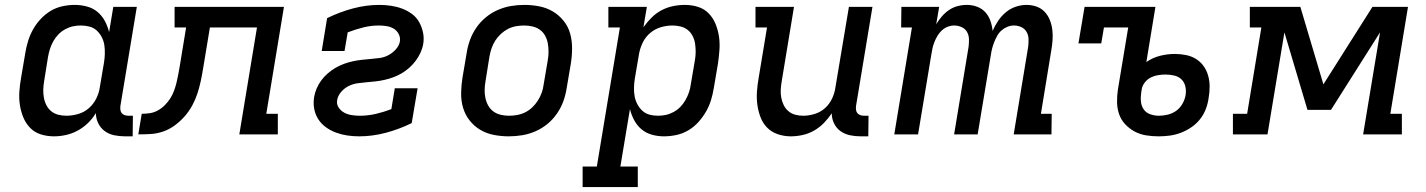

<svg xmlns="http://www.w3.org/2000/svg" viewBox="-20 -548 5815 783"><path d="M200 8Q172 8 146.5 0Q121 -8 103 -26.5Q85 -45 75 -69.5Q65 -94 61 -120.5Q57 -147 59 -175Q61 -203 66 -231L83 -331Q87 -356 94.5 -380.5Q102 -405 114.5 -427.5Q127 -450 145.5 -470Q164 -490 186.5 -503.5Q209 -517 234.5 -522.5Q260 -528 285 -528Q310 -528 334.5 -521.5Q359 -515 377.5 -499.5Q396 -484 407.5 -462.5Q419 -441 425 -417L442 -520H538L471 -116Q470 -108 471 -100Q472 -92 476.5 -86.5Q481 -81 488.5 -78.5Q496 -76 504 -76H522L521 8H490Q467 8 445.5 3.5Q424 -1 407 -13.5Q390 -26 380.5 -45.5Q371 -65 371 -87Q358 -65 339 -46.5Q320 -28 297 -15.5Q274 -3 249 2.5Q224 8 200 8ZM251 -76Q274 -76 298.5 -83Q323 -90 342 -106.5Q361 -123 372.5 -146Q384 -169 387 -192L404 -292Q407 -310 407.5 -328.5Q408 -347 405.5 -364Q403 -381 395 -396.5Q387 -412 374.5 -423.5Q362 -435 345 -439.5Q328 -444 309 -444Q293 -444 277 -440.5Q261 -437 245.5 -428.5Q230 -420 218 -407.5Q206 -395 197.5 -380Q189 -365 184 -349Q179 -333 176 -317L160 -217Q157 -200 156.5 -183Q156 -166 159 -149.5Q162 -133 169.5 -118.5Q177 -104 189.5 -94Q202 -84 218 -80Q234 -76 251 -76Z M544 0 558 -84Q575 -84 591.5 -86.5Q608 -89 623.5 -97.5Q639 -106 652 -119Q665 -132 674.5 -147Q684 -162 690 -178.5Q696 -195 700 -211.5Q704 -228 707 -244.5Q710 -261 713 -278L739 -436H692V-520H1138L1066 -84H1113V0H956L1028 -436H836L808 -267Q804 -242 798.5 -216.5Q793 -191 785 -166.5Q777 -142 764 -118Q751 -94 733 -73.5Q715 -53 692.5 -36.5Q670 -20 645 -11.5Q620 -3 594.5 -1.5Q569 0 544 0Z M1445 8Q1420 8 1396.5 4.5Q1373 1 1351 -7Q1329 -15 1310 -28.5Q1291 -42 1278.5 -61Q1266 -80 1261.5 -103.5Q1257 -127 1261 -152Q1264 -170 1271.5 -187.5Q1279 -205 1290.5 -220.5Q1302 -236 1317 -249Q1332 -262 1348.5 -271.5Q1365 -281 1382.5 -287.5Q1400 -294 1418.5 -298Q1437 -302 1455 -304Q1473 -306 1491.5 -307.5Q1510 -309 1528.5 -311.5Q1547 -314 1564 -323Q1581 -332 1594.5 -347Q1608 -362 1611 -380Q1613 -396 1605.5 -410Q1598 -424 1585 -431.5Q1572 -439 1556.5 -441.5Q1541 -444 1524 -444Q1493 -444 1461 -436Q1429 -428 1398 -416L1385 -340H1292L1314 -474Q1365 -499 1419 -513.5Q1473 -528 1527 -528Q1551 -528 1574.5 -524.5Q1598 -521 1619.5 -513Q1641 -505 1659.5 -491.5Q1678 -478 1689 -458.5Q1700 -439 1705 -416Q1710 -393 1706 -369Q1703 -351 1695 -333.5Q1687 -316 1675.5 -300.5Q1664 -285 1649.5 -272Q1635 -259 1618 -249Q1601 -239 1583 -232.5Q1565 -226 1547 -222Q1529 -218 1510.5 -216Q1492 -214 1474.5 -212.5Q1457 -211 1438.5 -208.5Q1420 -206 1402.5 -197.5Q1385 -189 1371.5 -173.5Q1358 -158 1355 -140Q1352 -123 1361 -109.5Q1370 -96 1384 -88.5Q1398 -81 1414.5 -78.5Q1431 -76 1448 -76Q1480 -76 1512.5 -83.5Q1545 -91 1576 -103L1590 -188H1683L1659 -46Q1608 -21 1553.5 -6.5Q1499 8 1445 8Z M2055 8Q2023 8 1993 2Q1963 -4 1938 -19Q1913 -34 1895 -57Q1877 -80 1868.5 -108.5Q1860 -137 1860.5 -168.5Q1861 -200 1866 -231L1883 -331Q1887 -358 1896.5 -384.5Q1906 -411 1922.5 -435Q1939 -459 1961.5 -477.5Q1984 -496 2010.5 -507.5Q2037 -519 2064 -523.5Q2091 -528 2118 -528Q2150 -528 2180 -522Q2210 -516 2235 -501Q2260 -486 2278.5 -463Q2297 -440 2305 -411.5Q2313 -383 2313 -351.5Q2313 -320 2308 -289L2291 -189Q2287 -162 2277.5 -135.5Q2268 -109 2251.5 -85Q2235 -61 2212.5 -42.5Q2190 -24 2163.5 -12.5Q2137 -1 2109.5 3.5Q2082 8 2055 8ZM2056 -76Q2072 -76 2089 -79Q2106 -82 2122 -90Q2138 -98 2151 -110.5Q2164 -123 2173.5 -138Q2183 -153 2189 -169.5Q2195 -186 2197 -203L2214 -303Q2217 -320 2217 -337.5Q2217 -355 2214 -371.5Q2211 -388 2203 -402.5Q2195 -417 2182 -426.5Q2169 -436 2152 -440Q2135 -444 2117 -444Q2101 -444 2084 -441Q2067 -438 2051.5 -430Q2036 -422 2022.5 -409.5Q2009 -397 1999.5 -382Q1990 -367 1984.5 -350.5Q1979 -334 1976 -317L1960 -217Q1957 -200 1956.5 -182.5Q1956 -165 1959.5 -148.5Q1963 -132 1971 -117.5Q1979 -103 1992 -93.5Q2005 -84 2021.5 -80Q2038 -76 2056 -76Z M2356 215V131H2414L2508 -436H2461V-520H2618L2604 -437Q2619 -458 2637 -476Q2655 -494 2677.5 -506Q2700 -518 2724.5 -523Q2749 -528 2773 -528Q2801 -528 2826.5 -520Q2852 -512 2870 -493.5Q2888 -475 2898 -450.5Q2908 -426 2912 -399.5Q2916 -373 2914 -345Q2912 -317 2908 -289L2891 -189Q2887 -164 2879.5 -139.5Q2872 -115 2859 -92.5Q2846 -70 2828 -50Q2810 -30 2787 -16.5Q2764 -3 2738.5 2.5Q2713 8 2688 8Q2663 8 2639 1.5Q2615 -5 2596.5 -20.5Q2578 -36 2566.5 -57.5Q2555 -79 2549 -103L2510 131H2581V215ZM2664 -76Q2680 -76 2696 -79.5Q2712 -83 2727.5 -91.5Q2743 -100 2755 -112.5Q2767 -125 2775.5 -140Q2784 -155 2789.5 -171Q2795 -187 2797 -203L2814 -303Q2817 -320 2817 -337Q2817 -354 2814.5 -370.5Q2812 -387 2804.5 -401.5Q2797 -416 2784.5 -426Q2772 -436 2755.5 -440Q2739 -444 2722 -444Q2699 -444 2675 -437Q2651 -430 2631.5 -413.5Q2612 -397 2601 -374Q2590 -351 2586 -328L2569 -228Q2566 -210 2565.5 -191.5Q2565 -173 2568 -156Q2571 -139 2579 -123.5Q2587 -108 2599.5 -96.5Q2612 -85 2628.5 -80.5Q2645 -76 2664 -76Z M3205 8Q3178 8 3152.5 -0.5Q3127 -9 3109 -27Q3091 -45 3081.5 -70Q3072 -95 3068.5 -121.5Q3065 -148 3067 -175.5Q3069 -203 3074 -231L3108 -436H3061V-520H3218L3168 -217Q3165 -200 3164 -183Q3163 -166 3166 -150Q3169 -134 3176 -119.5Q3183 -105 3195.5 -94.5Q3208 -84 3223.5 -80Q3239 -76 3256 -76Q3279 -76 3303 -83.5Q3327 -91 3345 -107.5Q3363 -124 3373.5 -146.5Q3384 -169 3387 -192L3442 -520H3538L3471 -116Q3470 -108 3471 -100Q3472 -92 3476.5 -86.5Q3481 -81 3488.5 -78.5Q3496 -76 3504 -76H3522L3521 8H3490Q3467 8 3446 3.5Q3425 -1 3408 -13Q3391 -25 3381.5 -44.5Q3372 -64 3372 -86Q3358 -65 3340 -46.5Q3322 -28 3300 -15.5Q3278 -3 3253.5 2.5Q3229 8 3205 8Z M3627 0 3699 -436H3655L3656 -520H3810L3798 -449Q3808 -466 3821 -481Q3834 -496 3850 -507Q3866 -518 3885 -523Q3904 -528 3923 -528Q3945 -528 3965 -520.5Q3985 -513 3998.5 -498Q4012 -483 4019 -463Q4026 -443 4028 -422Q4037 -443 4050.5 -463Q4064 -483 4082 -498Q4100 -513 4122 -520.5Q4144 -528 4166 -528Q4188 -528 4207.5 -521Q4227 -514 4240.5 -499.5Q4254 -485 4261.5 -466Q4269 -447 4271.5 -426.5Q4274 -406 4272.5 -384.5Q4271 -363 4267 -341L4225 -84H4269L4268 0H4114L4173 -357Q4175 -373 4174.5 -389Q4174 -405 4166.5 -418Q4159 -431 4145 -437.5Q4131 -444 4115 -444Q4102 -444 4089 -439Q4076 -434 4065 -424.5Q4054 -415 4047 -402.5Q4040 -390 4035 -377.5Q4030 -365 4026.5 -352Q4023 -339 4021 -325L3967 0H3871L3930 -357Q3932 -373 3931.5 -389Q3931 -405 3923.5 -418Q3916 -431 3901.5 -437.5Q3887 -444 3872 -444Q3858 -444 3845 -439Q3832 -434 3821.5 -424.5Q3811 -415 3803.5 -402.5Q3796 -390 3791 -377.5Q3786 -365 3783 -352Q3780 -339 3778 -325L3724 0Z M4705 8Q4679 8 4654 4Q4629 0 4607.5 -11.5Q4586 -23 4569 -41Q4552 -59 4544 -82Q4536 -105 4535.5 -131Q4535 -157 4539 -183L4581 -436H4482L4471 -371H4378L4403 -520H4692L4655 -295Q4681 -313 4711 -320.5Q4741 -328 4771 -328Q4794 -328 4816.5 -323.5Q4839 -319 4857.5 -307.5Q4876 -296 4888.5 -278.5Q4901 -261 4907 -239.5Q4913 -218 4913 -195Q4913 -172 4909 -149Q4906 -126 4897.5 -103.5Q4889 -81 4874 -62Q4859 -43 4838.5 -29Q4818 -15 4795.5 -6.5Q4773 2 4750.5 5Q4728 8 4705 8ZM4706 -76Q4724 -76 4742.5 -80.5Q4761 -85 4776.5 -96Q4792 -107 4802 -124.5Q4812 -142 4815 -160Q4818 -178 4814 -195.5Q4810 -213 4798 -224.5Q4786 -236 4768.5 -240Q4751 -244 4733 -244Q4718 -244 4702.5 -241.5Q4687 -239 4673 -232Q4659 -225 4648.5 -211.5Q4638 -198 4636 -183L4634 -170Q4631 -151 4633 -133Q4635 -115 4644.5 -101.5Q4654 -88 4671 -82Q4688 -76 4706 -76Z M5008 0V-84H5066L5124 -436H5077V-520H5283L5377 -204L5577 -520H5722L5650 -84H5697V0H5539L5608 -416L5408 -100H5312L5218 -416L5149 0Z"/></svg>

Font: Iosevka Etoile Medium
Style: Italic
Weight: 500
Italic angle: -9°
Designer: Belleve Invis
Foundry: Belleve Invis
Version: Version 22.1.2; ttfautohint (v1.8.4)